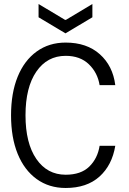

<svg xmlns="http://www.w3.org/2000/svg" viewBox="-20 -924 640 956"><path d="M307 12Q224 12 162.5 -32.5Q101 -77 68 -158Q35 -239 35 -350Q35 -461 68 -542Q101 -623 162.5 -667.5Q224 -712 307 -712Q412 -712 477 -654Q542 -596 554 -500H476Q466 -562 422.5 -604Q379 -646 307 -646Q215 -646 161 -567.5Q107 -489 107 -350Q107 -211 161 -132.5Q215 -54 307 -54Q383 -54 424.5 -94.5Q466 -135 476 -198H554Q538 -101 475 -44.5Q412 12 307 12ZM306 -758 172 -838V-904L304 -825H308L440 -904V-838Z"/></svg>

Font: DM Mono Light
Style: Regular
Weight: 300
Designer: Colophon Foundry
Foundry: Colophon Foundry
Version: Version 1.000; ttfautohint (v1.8.2.53-6de2)